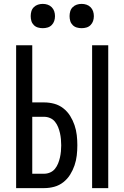

<svg xmlns="http://www.w3.org/2000/svg" viewBox="-20 -968 640 988"><path d="M454 0V-735H537V0ZM63 0V-735H146V-441H207Q234 -441 259.5 -434Q285 -427 306 -410.5Q327 -394 341 -371.5Q355 -349 363.5 -324Q372 -299 375 -273Q378 -247 378 -221Q378 -194 375 -168Q372 -142 363.5 -117Q355 -92 341 -69.5Q327 -47 306 -30.5Q285 -14 259.5 -7Q234 0 207 0ZM207 -74Q223 -74 238 -80.5Q253 -87 263 -99.5Q273 -112 279 -127Q285 -142 288.5 -157.5Q292 -173 293.5 -189Q295 -205 295 -220Q295 -236 293.5 -252Q292 -268 288.5 -283.5Q285 -299 279 -314Q273 -329 263 -341.5Q253 -354 238 -360.5Q223 -367 207 -367H146V-74ZM400 -823Q387 -823 375 -826.5Q363 -830 354 -839Q345 -848 341.5 -860Q338 -872 338 -885Q338 -898 341.5 -910Q345 -922 354 -931Q363 -940 375 -944Q387 -948 400 -948Q413 -948 425 -944Q437 -940 446 -931Q455 -922 459 -910Q463 -898 463 -885Q463 -872 459 -860Q455 -848 446 -839Q437 -830 425 -826.5Q413 -823 400 -823ZM200 -823Q187 -823 175 -826.5Q163 -830 154 -839Q145 -848 141.5 -860Q138 -872 138 -885Q138 -898 141.5 -910Q145 -922 154 -931Q163 -940 175 -944Q187 -948 200 -948Q213 -948 225 -944Q237 -940 246 -931Q255 -922 259 -910Q263 -898 263 -885Q263 -872 259 -860Q255 -848 246 -839Q237 -830 225 -826.5Q213 -823 200 -823Z"/></svg>

Font: Iosevka Meiseki Sans
Style: Regular
Weight: 400
Monospace: yes
Designer: Belleve Invis
Foundry: Belleve Invis
Version: Version 11.2.6; ttfautohint (v1.8.4)